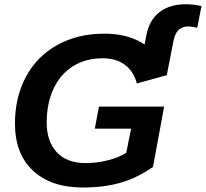

<svg xmlns="http://www.w3.org/2000/svg" viewBox="-20 -853 947 883"><path d="M361.3 9.3Q214.8 9.3 131.8 -68.1Q48.8 -145.5 48.8 -284.7Q48.8 -405.8 99.6 -500.5Q150.4 -594.7 244.1 -646.5Q337.9 -698.2 460 -698.2Q571.3 -698.2 645 -648.4L653.3 -691.9Q667 -761.7 714.1 -797.6Q761.2 -833.5 834 -833.5Q869.6 -833.5 906.7 -825.2L887.2 -725.6Q860.4 -731.4 845.7 -731.4Q820.3 -731.4 802.7 -716.8Q785.2 -702.1 777.3 -662.6L747.1 -507.3L609.4 -469.2Q595.2 -524.4 554.7 -554.7Q514.2 -585 452.1 -585Q374 -585 315.4 -548.3Q256.8 -511.2 225.8 -444.1Q194.8 -377 194.8 -289.1Q194.8 -202.6 241.2 -152.8Q287.6 -103 373 -103Q425.8 -103 475.6 -115.7Q525.4 -128.4 560.5 -149.9L583 -261.2H416L435.1 -362.8H734.9L683.6 -85.4Q611.8 -35.2 535.2 -12.9Q458.5 9.3 361.3 9.3Z"/></svg>

Font: Arimo
Style: Italic
Weight: 400
Italic angle: -12°
Designer: Steve Matteson
Foundry: Monotype Imaging Inc.
Version: Version 1.33